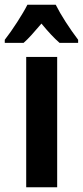

<svg xmlns="http://www.w3.org/2000/svg" viewBox="-53 -786 348 806"><path d="M181 -766H62C43 -728 -2 -658 -33 -619V-606H46C66 -623 92 -653 121 -687C149 -653 174 -626 197 -606H275V-619C238 -668 203 -722 181 -766ZM187 0V-547H57V0Z"/></svg>

Font: Noto Sans Armenian ExtraCondensed
Style: Regular
Weight: 400
Width: 2
Designer: Monotype Design Team
Foundry: Monotype Imaging Inc.
Version: Version 2.008